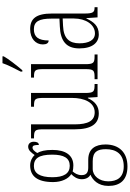

<svg xmlns="http://www.w3.org/2000/svg" viewBox="230 -1036 1047 1547"><g transform="rotate(-90 753.5 -262.5)"><path d="M186 241C300 241 363 172 363 64C363 -15 330 -75 240 -75H177C138 -75 116 -89 116 -128C116 -162 131 -183 146 -201C157 -197 180 -195 194 -195C277 -195 319 -259 319 -363C319 -426 309 -459 294 -486C312 -514 324 -524 337 -524C356 -524 359 -507 359 -473C377 -473 385 -489 385 -513C385 -538 372 -559 345 -559C314 -559 295 -530 278 -507C261 -526 230 -543 194 -543C108 -543 60 -486 60 -358C60 -289 87 -234 124 -212C103 -192 83 -164 83 -127C83 -88 101 -67 119 -57C79 -40 29 2 29 88C29 181 76 241 186 241ZM191 -224C129 -224 99 -272 99 -364C99 -468 133 -513 189 -513C250 -513 281 -474 281 -365C281 -270 253 -224 191 -224ZM187 211C95 211 66 155 66 86C66 14 110 -39 166 -39H228C303 -39 325 -2 325 67C325 149 287 211 187 211Z M614 10C674 10 711 -23 736 -78H740L745 0H850V-24H847C788 -24 778 -29 778 -103V-536H667V-512H670C732 -512 738 -505 738 -425V-206C738 -107 702 -23 622 -23C554 -23 525 -76 525 -184V-536H412V-512H416C475 -512 485 -506 485 -440V-184C485 -45 532 10 614 10Z M950 -619V-606H961C1001 -652 1054 -721 1073 -756V-766H1018C1003 -721 979 -676 950 -619ZM889 0H1088V-24H1075C1020 -24 1010 -32 1010 -100V-536H902V-512H909C962 -512 970 -503 970 -434V-99C970 -31 960 -24 904 -24H889Z M1250 10C1320 10 1351 -33 1378 -90H1381L1387 0H1469V-24H1467C1429 -24 1418 -35 1418 -105V-367C1418 -496 1376 -543 1293 -543C1216 -543 1169 -499 1169 -441C1169 -411 1180 -394 1201 -394C1201 -476 1229 -513 1291 -513C1354 -513 1377 -471 1377 -371V-307L1314 -304C1195 -299 1137 -251 1137 -147C1137 -41 1183 10 1250 10ZM1258 -21C1203 -21 1178 -72 1178 -146C1178 -227 1217 -274 1319 -278L1378 -281V-191C1378 -95 1329 -21 1258 -21Z"/></g></svg>

Font: Noto Serif Armenian ExtraCondensed ExtraLight
Style: Regular
Weight: 200
Width: 2
Designer: Monotype Design Team
Foundry: Monotype Imaging Inc.
Version: Version 2.008